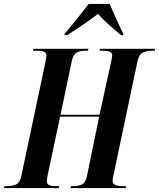

<svg xmlns="http://www.w3.org/2000/svg" viewBox="-55 -964 815 984"><path d="M-35 0 -32 -10H-17Q9 -10 28 -19Q47 -28 54 -61L177 -642Q183 -671 183 -680Q183 -691 173 -697.5Q163 -704 129 -704H114L116 -714H398L396 -704H381Q356 -704 338.5 -695Q321 -686 313 -651L255 -376H455L514 -645Q516 -657 518 -665Q520 -673 520 -680Q520 -691 510.5 -697.5Q501 -704 472 -704H455L457 -714H740L738 -704H723Q697 -704 677 -694.5Q657 -685 649 -647L527 -68Q525 -58 523.5 -51Q522 -44 522 -37Q522 -24 533.5 -17Q545 -10 576 -10H591L589 0H306L309 -10H325Q348 -10 366 -19.5Q384 -29 391 -63L453 -366H253L189 -65Q188 -57 186.5 -49.5Q185 -42 185 -36Q185 -22 195.5 -16Q206 -10 234 -10H249L246 0ZM276 -791Q306 -825 339 -867Q372 -909 400 -944H507Q516 -924 528.5 -894.5Q541 -865 554.5 -836.5Q568 -808 577 -791L576 -784H565Q526 -816 496.5 -843Q467 -870 447 -893Q419 -870 375 -840.5Q331 -811 290 -784H276Z"/></svg>

Font: Noto Serif Display ExtraCondensed
Style: Bold Italic
Weight: 700
Width: 2
Italic angle: -12°
Designer: Monotype Design Team
Foundry: Monotype Imaging Inc.
Version: Version 2.009